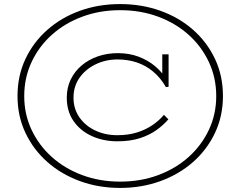

<svg xmlns="http://www.w3.org/2000/svg" viewBox="-20 -720 1181 943"><path d="M570 203Q464 203 372.5 169.5Q281 136 212.5 75.5Q144 15 105 -67.5Q66 -150 66 -248Q66 -348 105 -430.5Q144 -513 212.5 -573.5Q281 -634 372.5 -667Q464 -700 570 -700Q676 -700 768 -667Q860 -634 928.5 -573.5Q997 -513 1036 -430.5Q1075 -348 1075 -248Q1075 -150 1036 -67.5Q997 15 928.5 75.5Q860 136 768 169.5Q676 203 570 203ZM556 -26Q488 -26 431.5 -51.5Q375 -77 341.5 -125Q308 -173 308 -240Q308 -290 327.5 -330Q347 -370 381.5 -399Q416 -428 461.5 -443.5Q507 -459 559 -459Q615 -459 661 -441.5Q707 -424 741.5 -395Q776 -366 795 -333L777 -340V-453H808V-294L795 -292Q768 -339 731.5 -369Q695 -399 651.5 -413.5Q608 -428 557 -428Q499 -428 449.5 -404Q400 -380 370.5 -338Q341 -296 341 -240Q341 -186 369.5 -144.5Q398 -103 447 -79.5Q496 -56 556 -56Q610 -56 653 -69.5Q696 -83 729.5 -106Q763 -129 785 -156L807 -134Q782 -105 747.5 -80.5Q713 -56 666 -41Q619 -26 556 -26ZM570 172Q671 172 757 140Q843 108 906.5 51Q970 -6 1006 -82.5Q1042 -159 1042 -248Q1042 -338 1006 -415Q970 -492 906.5 -549Q843 -606 757 -638Q671 -670 570 -670Q470 -670 384 -638Q298 -606 234.5 -549Q171 -492 135 -415Q99 -338 99 -248Q99 -159 135 -82.5Q171 -6 234.5 51Q298 108 384 140Q470 172 570 172Z"/></svg>

Font: BioRhyme SemiExpanded ExtraLight
Style: Regular
Weight: 250
Width: 6
Designer: Aoife Mooney
Foundry: Aoife Mooney Type
Version: Version 1.600;gftools[0.9.33]